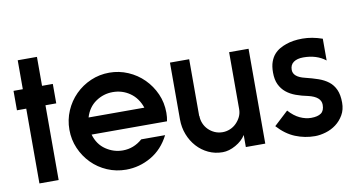

<svg xmlns="http://www.w3.org/2000/svg" viewBox="-63 -738 1667 895"><g transform="rotate(-10 771.0 -290.0)"><path d="M60 -2V-356H16V-448H60V-585H151V-448H202V-356H151V-2Z M470 -454Q516 -454 558 -436Q600 -418 631.5 -386.5Q663 -355 681.5 -313.5Q700 -272 700 -224Q700 -203 696 -184H339Q353 -136 390 -111Q427 -86 470 -86Q522 -86 563 -122H676Q644 -59 588.5 -27Q533 5 470 5Q423 5 381 -13Q339 -31 308 -62.5Q277 -94 259 -135.5Q241 -177 241 -224Q241 -271 259 -313Q277 -355 308.5 -386.5Q340 -418 381.5 -436Q423 -454 470 -454ZM603 -265Q587 -312 551 -337Q515 -362 470 -362Q426 -362 389.5 -337Q353 -312 339 -265Z M1037 -2V-59Q1021 -33 989 -15Q957 3 927 3Q891 3 860 -11.5Q829 -26 806 -51.5Q783 -77 770 -110.5Q757 -144 757 -182V-451H848V-182H849Q849 -164 856 -147Q863 -130 876 -117Q889 -104 906 -96.5Q923 -89 943 -89Q961 -89 978 -96Q995 -103 1008 -116Q1021 -129 1029 -145.5Q1037 -162 1037 -182V-451H1129V-2Z M1256 -136Q1281 -108 1308 -95.5Q1335 -83 1361 -83Q1392 -83 1408 -94.5Q1424 -106 1424 -134Q1424 -172 1364 -186Q1334 -192 1308 -201.5Q1282 -211 1263 -226.5Q1244 -242 1233 -265Q1222 -288 1222 -322Q1222 -352 1229.5 -372.5Q1237 -393 1249 -406.5Q1261 -420 1276 -428.5Q1291 -437 1306 -442Q1339 -454 1384 -454Q1429 -454 1478 -437V-334Q1436 -367 1373 -367Q1344 -367 1327 -355Q1310 -343 1310 -319Q1310 -285 1365 -272Q1398 -264 1425.5 -254.5Q1453 -245 1473 -229.5Q1493 -214 1504 -189.5Q1515 -165 1515 -128Q1515 -95 1500.5 -70Q1486 -45 1464 -28.5Q1442 -12 1415 -4Q1388 4 1364 4Q1316 4 1271.5 -14Q1227 -32 1189 -74Z"/></g></svg>

Font: Fundamental  Brigade
Style: Regular
Weight: 400
Designer: Peter Wiegel, original typeface by Arno Drescher 1935
Foundry: Peter Wiegel
Version: Version 0.000 2012 initial release